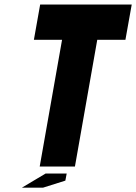

<svg xmlns="http://www.w3.org/2000/svg" viewBox="-20 -739 604 852"><path d="M312.5 0H156.2L255.4 -562.5H130.4L158.2 -718.8H564.5L536.6 -562.5H411.6ZM182.1 31.2H275.9L270 62.5L170.9 93.8H77.1Z"/></svg>

Font: Signwood
Style: Italic
Weight: 400
Italic angle: -10°
Designer: GGBotNet
Foundry: GGBotNet
Version: 0.95